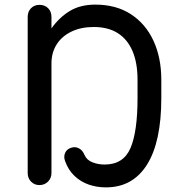

<svg xmlns="http://www.w3.org/2000/svg" viewBox="-20 -802 789 832"><path d="M439 10Q400 10 365 -2Q330 -14 303 -39.5Q276 -65 262 -104Q255 -123 262 -139Q269 -155 286 -161Q305 -168 321.5 -159.5Q338 -151 346 -131Q356 -108 381 -98.5Q406 -89 433 -89Q515 -89 545.5 -160.5Q576 -232 576 -377V-456Q576 -529 554.5 -580Q533 -631 491 -658Q449 -685 386 -685Q331 -685 289.5 -665Q248 -645 225.5 -609.5Q203 -574 203 -527V-679Q238 -728 283.5 -755Q329 -782 393 -782Q483 -782 547 -740.5Q611 -699 645 -625.5Q679 -552 679 -456V-377Q679 -187 617 -88.5Q555 10 439 10ZM151 0Q129 0 114.5 -15Q100 -30 100 -52V-729Q100 -752 114.5 -766.5Q129 -781 151 -781Q174 -781 188.5 -766.5Q203 -752 203 -729V-52Q203 -30 188 -15Q173 0 151 0Z"/></svg>

Font: Comfortaa
Style: Bold
Weight: 700
Designer: Johan Aakerlund
Foundry: Johan Aakerlund
Version: Version 3.104; ttfautohint (v1.8.1.43-b0c9)